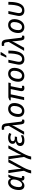

<svg xmlns="http://www.w3.org/2000/svg" viewBox="2717 -3561 1084 6558"><g transform="rotate(-90 3259.0 -282.0)"><path d="M192.9 9.8Q128.9 9.8 88.1 -37.1Q47.4 -84 47.4 -177.2Q47.4 -237.3 59.3 -292.5Q71.3 -347.7 93.8 -394.3Q116.2 -440.9 148.2 -475.1Q180.2 -509.3 220 -528.6Q259.8 -547.9 306.2 -547.9Q363.3 -547.9 394.8 -520.5Q426.3 -493.2 442.4 -455.1H447.3Q452.6 -466.8 460.2 -482.2Q467.8 -497.6 477.1 -512.7Q486.3 -527.8 496.1 -538.1H576.7Q565.4 -516.6 551.8 -481Q538.1 -445.3 524.9 -402.3Q511.7 -359.4 502 -315.4L466.3 -152.3Q463.4 -139.2 461.9 -127.2Q460.4 -115.2 460.4 -106.9Q460.4 -88.9 468.8 -79.8Q477.1 -70.8 491.7 -70.8Q498.5 -70.8 507.3 -72.5Q516.1 -74.2 523.4 -76.7V-2.9Q515.1 1.5 497.1 5.6Q479 9.8 460 9.8Q430.7 9.8 409.9 -0.7Q389.2 -11.2 377.9 -33Q366.7 -54.7 366.2 -88.4H362.3Q341.8 -62.5 317.1 -40.3Q292.5 -18.1 262.2 -4.2Q231.9 9.8 192.9 9.8ZM230 -70.3Q264.6 -70.3 296.6 -94.5Q328.6 -118.7 353.8 -160.6Q378.9 -202.6 393.1 -255.4Q400.9 -283.7 404.3 -311.3Q407.7 -338.9 407.7 -361.3Q407.7 -409.2 384 -438Q360.4 -466.8 318.4 -466.8Q287.6 -466.8 261.2 -450.9Q234.9 -435.1 213.9 -407.2Q192.9 -379.4 178 -343Q163.1 -306.6 155 -265.1Q147 -223.6 147 -180.2Q147 -125.5 168.2 -97.9Q189.5 -70.3 230 -70.3Z M614.7 240.2Q622.6 198.7 635.7 157.5Q648.9 116.2 666.3 75Q683.6 33.7 704.6 -6.3L626 -538.1H724.1L757.8 -254.4Q760.7 -236.3 762.5 -215.8Q764.2 -195.3 765.4 -174.3Q766.6 -153.3 767.3 -132.6Q768.1 -111.8 768.1 -93.3H770.5Q786.6 -133.3 807.9 -178Q829.1 -222.7 845.2 -253.9L995.1 -538.1H1100.1L819.3 -25.9Q794.9 19.5 775.4 63.5Q755.9 107.4 741.5 151.4Q727.1 195.3 717.3 240.2Z M1087.9 240.2Q1095.7 198.7 1108.9 157.5Q1122.1 116.2 1139.4 75Q1156.7 33.7 1177.7 -6.3L1099.1 -538.1H1197.3L1231 -254.4Q1233.9 -236.3 1235.6 -215.8Q1237.3 -195.3 1238.5 -174.3Q1239.7 -153.3 1240.5 -132.6Q1241.2 -111.8 1241.2 -93.3H1243.7Q1259.8 -133.3 1281 -178Q1302.2 -222.7 1318.4 -253.9L1468.3 -538.1H1573.2L1292.5 -25.9Q1268.1 19.5 1248.5 63.5Q1229 107.4 1214.6 151.4Q1200.2 195.3 1190.4 240.2Z M1737.3 9.8Q1676.8 9.8 1635.3 -7.8Q1593.8 -25.4 1572.3 -56.6Q1550.8 -87.9 1550.8 -128.9Q1550.8 -176.8 1570.3 -208Q1589.8 -239.3 1624 -257.3Q1658.2 -275.4 1701.2 -282.2V-285.6Q1668.9 -298.3 1646.7 -324.7Q1624.5 -351.1 1624.5 -392.1Q1624.5 -447.8 1654.5 -481.9Q1684.6 -516.1 1731.4 -531.5Q1778.3 -546.9 1829.6 -546.9Q1883.3 -546.9 1923.1 -537.4Q1962.9 -527.8 1996.6 -510.3L1962.9 -436Q1938.5 -449.2 1905.3 -459Q1872.1 -468.8 1833.5 -468.8Q1783.7 -468.8 1749.5 -449.5Q1715.3 -430.2 1715.3 -384.8Q1715.3 -355.5 1739 -336.9Q1762.7 -318.4 1814 -318.4H1875.5L1859.9 -241.2H1798.8Q1756.8 -241.2 1723.1 -231.7Q1689.5 -222.2 1669.9 -201.2Q1650.4 -180.2 1650.4 -145.5Q1650.4 -112.3 1674.8 -90.3Q1699.2 -68.4 1752.4 -68.4Q1801.8 -68.4 1842.5 -81.5Q1883.3 -94.7 1917 -111.3V-29.8Q1888.2 -14.6 1842.5 -2.4Q1796.9 9.8 1737.3 9.8Z M2389.6 9.8Q2359.9 9.8 2339.6 -1.2Q2319.3 -12.2 2307.6 -35.9Q2295.9 -59.6 2290.5 -97.7L2269.5 -278.8Q2266.1 -308.1 2263.9 -345.2Q2261.7 -382.3 2260.7 -415Q2254.9 -399.4 2248.3 -384.3Q2241.7 -369.1 2234.9 -354Q2228 -338.9 2220.9 -324.2Q2213.9 -309.6 2206.1 -295.4L2041 0H1936L2240.2 -524.4L2231.9 -591.3Q2226.6 -636.2 2211.2 -660.2Q2195.8 -684.1 2161.1 -684.1Q2147.5 -684.1 2135 -682.6Q2122.6 -681.2 2112.3 -678.7L2099.6 -757.3Q2114.7 -761.2 2134.5 -763.7Q2154.3 -766.1 2173.3 -766.1Q2224.1 -766.1 2254.6 -748.8Q2285.2 -731.4 2301 -696.8Q2316.9 -662.1 2323.2 -609.4L2379.9 -134.8Q2382.8 -112.8 2387.7 -98.6Q2392.6 -84.5 2400.9 -77.6Q2409.2 -70.8 2420.9 -70.8Q2427.2 -70.8 2435.8 -72.3Q2444.3 -73.7 2453.1 -76.7V-2Q2441.9 2.4 2425 6.1Q2408.2 9.8 2389.6 9.8Z M2744.6 8.3Q2683.1 8.3 2638.2 -16.8Q2593.3 -42 2568.8 -88.4Q2544.4 -134.8 2544.4 -198.2Q2544.4 -251 2555.7 -301.5Q2566.9 -352.1 2589.1 -396.2Q2611.3 -440.4 2644.5 -474.1Q2677.7 -507.8 2721.2 -526.9Q2764.6 -545.9 2818.4 -545.9Q2880.9 -545.9 2925.5 -520.8Q2970.2 -495.6 2994.4 -448.7Q3018.6 -401.9 3018.6 -336.9Q3018.6 -285.6 3007.6 -235.8Q2996.6 -186 2974.6 -141.8Q2952.6 -97.7 2919.9 -64Q2887.2 -30.3 2843.5 -11Q2799.8 8.3 2744.6 8.3ZM2751.5 -72.3Q2780.3 -72.3 2805.9 -85Q2831.5 -97.7 2852.3 -121.3Q2873 -145 2887.9 -178.5Q2902.8 -211.9 2910.9 -253.7Q2918.9 -295.4 2918.9 -343.8Q2918.9 -374.5 2908.9 -402.3Q2898.9 -430.2 2876.5 -447.8Q2854 -465.3 2816.4 -465.3Q2783.7 -465.3 2756.6 -450.9Q2729.5 -436.5 2708.5 -410.9Q2687.5 -385.3 2673.1 -351.3Q2658.7 -317.4 2650.9 -277.8Q2643.1 -238.3 2643.1 -195.8Q2643.1 -136.7 2671.1 -104.5Q2699.2 -72.3 2751.5 -72.3Z M3526.4 9.8Q3477.1 9.8 3450.7 -15.4Q3424.3 -40.5 3424.3 -85Q3424.3 -97.7 3426.5 -112.8Q3428.7 -127.9 3432.6 -148.9L3496.1 -457.5H3316.4L3218.3 0H3119.1L3217.8 -457.5H3107.4L3116.2 -502L3210.9 -538.1H3717.8L3701.7 -457.5H3594.2L3529.8 -144.5Q3527.3 -132.8 3525.9 -121.6Q3524.4 -110.4 3524.4 -103.5Q3524.4 -86.9 3533.4 -78.1Q3542.5 -69.3 3559.1 -69.3Q3572.8 -69.3 3585 -72.3Q3597.2 -75.2 3606.9 -79.1V-5.4Q3591.8 0.5 3571.5 5.1Q3551.3 9.8 3526.4 9.8Z M3946.3 8.3Q3884.8 8.3 3839.8 -16.8Q3794.9 -42 3770.5 -88.4Q3746.1 -134.8 3746.1 -198.2Q3746.1 -251 3757.3 -301.5Q3768.6 -352.1 3790.8 -396.2Q3813 -440.4 3846.2 -474.1Q3879.4 -507.8 3922.9 -526.9Q3966.3 -545.9 4020 -545.9Q4082.5 -545.9 4127.2 -520.8Q4171.9 -495.6 4196 -448.7Q4220.2 -401.9 4220.2 -336.9Q4220.2 -285.6 4209.2 -235.8Q4198.2 -186 4176.3 -141.8Q4154.3 -97.7 4121.6 -64Q4088.9 -30.3 4045.2 -11Q4001.5 8.3 3946.3 8.3ZM3953.1 -72.3Q3981.9 -72.3 4007.6 -85Q4033.2 -97.7 4054 -121.3Q4074.7 -145 4089.6 -178.5Q4104.5 -211.9 4112.5 -253.7Q4120.6 -295.4 4120.6 -343.8Q4120.6 -374.5 4110.6 -402.3Q4100.6 -430.2 4078.1 -447.8Q4055.7 -465.3 4018.1 -465.3Q3985.4 -465.3 3958.3 -450.9Q3931.2 -436.5 3910.2 -410.9Q3889.2 -385.3 3874.8 -351.3Q3860.4 -317.4 3852.5 -277.8Q3844.7 -238.3 3844.7 -195.8Q3844.7 -136.7 3872.8 -104.5Q3900.9 -72.3 3953.1 -72.3Z M4516.6 9.8Q4424.3 9.8 4376.7 -37.4Q4329.1 -84.5 4329.1 -167Q4329.1 -186.5 4331.8 -207.8Q4334.5 -229 4342.3 -263.7L4399.4 -538.1H4497.1L4439.5 -265.1Q4432.1 -231 4429.4 -210.4Q4426.8 -189.9 4426.8 -172.9Q4426.8 -119.6 4452.9 -94.7Q4479 -69.8 4523.9 -69.8Q4564.9 -69.8 4594.7 -90.8Q4624.5 -111.8 4645.3 -147.9Q4666 -184.1 4679.4 -230.7Q4692.9 -277.3 4700.2 -329.8Q4707.5 -382.3 4710.4 -435.8Q4713.4 -489.3 4713.4 -538.1H4811Q4811 -465.8 4804.9 -389.4Q4798.8 -313 4781.7 -241.7Q4764.6 -170.4 4731.9 -113.5Q4699.2 -56.6 4646.7 -23.4Q4594.2 9.8 4516.6 9.8ZM4574.7 -606V-619.6Q4584.5 -638.2 4595.9 -661.4Q4607.4 -684.6 4618.9 -709.7Q4630.4 -734.9 4640.6 -759.3Q4650.9 -783.7 4658.7 -803.7H4758.3V-790.5Q4750 -773.9 4736.3 -751Q4722.7 -728 4705.6 -702.6Q4688.5 -677.2 4670.2 -652.1Q4651.9 -627 4635.3 -606Z M5255.4 9.8Q5225.6 9.8 5205.3 -1.2Q5185.1 -12.2 5173.3 -35.9Q5161.6 -59.6 5156.2 -97.7L5135.3 -278.8Q5131.8 -308.1 5129.6 -345.2Q5127.4 -382.3 5126.5 -415Q5120.6 -399.4 5114 -384.3Q5107.4 -369.1 5100.6 -354Q5093.8 -338.9 5086.7 -324.2Q5079.6 -309.6 5071.8 -295.4L4906.7 0H4801.8L5106 -524.4L5097.7 -591.3Q5092.3 -636.2 5076.9 -660.2Q5061.5 -684.1 5026.9 -684.1Q5013.2 -684.1 5000.7 -682.6Q4988.3 -681.2 4978 -678.7L4965.3 -757.3Q4980.5 -761.2 5000.2 -763.7Q5020 -766.1 5039.1 -766.1Q5089.8 -766.1 5120.4 -748.8Q5150.9 -731.4 5166.7 -696.8Q5182.6 -662.1 5189 -609.4L5245.6 -134.8Q5248.5 -112.8 5253.4 -98.6Q5258.3 -84.5 5266.6 -77.6Q5274.9 -70.8 5286.6 -70.8Q5293 -70.8 5301.5 -72.3Q5310.1 -73.7 5318.8 -76.7V-2Q5307.6 2.4 5290.8 6.1Q5273.9 9.8 5255.4 9.8Z M5610.4 8.3Q5548.8 8.3 5503.9 -16.8Q5459 -42 5434.6 -88.4Q5410.2 -134.8 5410.2 -198.2Q5410.2 -251 5421.4 -301.5Q5432.6 -352.1 5454.8 -396.2Q5477.1 -440.4 5510.3 -474.1Q5543.5 -507.8 5586.9 -526.9Q5630.4 -545.9 5684.1 -545.9Q5746.6 -545.9 5791.3 -520.8Q5835.9 -495.6 5860.1 -448.7Q5884.3 -401.9 5884.3 -336.9Q5884.3 -285.6 5873.3 -235.8Q5862.3 -186 5840.3 -141.8Q5818.4 -97.7 5785.6 -64Q5752.9 -30.3 5709.2 -11Q5665.5 8.3 5610.4 8.3ZM5617.2 -72.3Q5646 -72.3 5671.6 -85Q5697.3 -97.7 5718 -121.3Q5738.8 -145 5753.7 -178.5Q5768.6 -211.9 5776.6 -253.7Q5784.7 -295.4 5784.7 -343.8Q5784.7 -374.5 5774.7 -402.3Q5764.6 -430.2 5742.2 -447.8Q5719.7 -465.3 5682.1 -465.3Q5649.4 -465.3 5622.3 -450.9Q5595.2 -436.5 5574.2 -410.9Q5553.2 -385.3 5538.8 -351.3Q5524.4 -317.4 5516.6 -277.8Q5508.8 -238.3 5508.8 -195.8Q5508.8 -136.7 5536.9 -104.5Q5564.9 -72.3 5617.2 -72.3Z M6180.7 9.8Q6088.4 9.8 6040.8 -37.4Q5993.2 -84.5 5993.2 -167Q5993.2 -186.5 5995.8 -207.8Q5998.5 -229 6006.3 -263.7L6063.5 -538.1H6161.1L6103.5 -265.1Q6096.2 -231 6093.5 -210.4Q6090.8 -189.9 6090.8 -172.9Q6090.8 -119.6 6116.9 -94.7Q6143.1 -69.8 6188 -69.8Q6229 -69.8 6258.8 -90.8Q6288.6 -111.8 6309.3 -147.9Q6330.1 -184.1 6343.5 -230.7Q6356.9 -277.3 6364.3 -329.8Q6371.6 -382.3 6374.5 -435.8Q6377.4 -489.3 6377.4 -538.1H6475.1Q6475.1 -465.8 6469 -389.4Q6462.9 -313 6445.8 -241.7Q6428.7 -170.4 6396 -113.5Q6363.3 -56.6 6310.8 -23.4Q6258.3 9.8 6180.7 9.8Z"/></g></svg>

Font: Open Sans Medium
Style: Italic
Weight: 500
Italic angle: -12°
Designer: Monotype Design Team
Foundry: Monotype Imaging Inc.
Version: Version 3.000